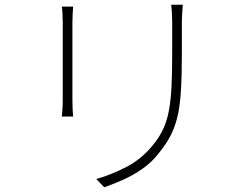

<svg xmlns="http://www.w3.org/2000/svg" viewBox="-20 -765 1040 814"><path d="M755 -745Q754 -728 752.5 -709Q751 -690 751 -669Q751 -654 751 -627.5Q751 -601 751 -575.5Q751 -550 751 -535Q751 -438 746.5 -372.5Q742 -307 730.5 -263Q719 -219 700.5 -185Q682 -151 656 -119Q625 -78 584 -49.5Q543 -21 501 -2.5Q459 16 422 29L388 -6Q452 -24 515.5 -57Q579 -90 625 -146Q653 -179 670 -214Q687 -249 695.5 -293Q704 -337 707 -396Q710 -455 710 -535Q710 -551 710 -577Q710 -603 710 -629Q710 -655 710 -669Q710 -690 709 -709Q708 -728 706 -745ZM290 -737Q289 -726 288 -704.5Q287 -683 287 -669Q287 -665 287 -641Q287 -617 287 -582.5Q287 -548 287 -508.5Q287 -469 287 -433.5Q287 -398 287 -372Q287 -346 287 -339Q287 -320 288 -300.5Q289 -281 290 -271H242Q243 -281 244.5 -299.5Q246 -318 246 -339Q246 -346 246 -372Q246 -398 246 -433.5Q246 -469 246 -508.5Q246 -548 246 -582.5Q246 -617 246 -641Q246 -665 246 -669Q246 -683 245 -704.5Q244 -726 242 -737Z"/></svg>

Font: Noto Sans JP ExtraLight
Style: Regular
Weight: 250
Designer: Ryoko NISHIZUKA  (kana, bopomofo & ideographs); Paul D. Hunt (Latin, Greek & Cyrillic); Sandoll Communications , Soo-you
Foundry: Adobe
Version: Version 2.004-H2;hotconv 1.0.118;makeotfexe 2.5.65603